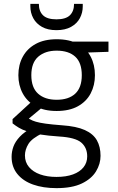

<svg xmlns="http://www.w3.org/2000/svg" viewBox="-20 -741 611 993"><path d="M272 232Q203 232 151 213.5Q99 195 69.5 158.5Q40 122 40 70Q40 43 49.5 17Q59 -9 82.5 -34Q106 -59 148 -82L202 -53Q145 -26 127 3.5Q109 33 109 63Q109 98 130 123Q151 148 187.5 161Q224 174 272 174Q322 174 357.5 161Q393 148 412 124Q431 100 431 68Q431 23 400.5 -3.5Q370 -30 286 -35Q227 -39 187.5 -45.5Q148 -52 121.5 -61Q95 -70 77.5 -80.5Q60 -91 45 -103V-125L143 -215L209 -194L103 -106L112 -138Q124 -131 135.5 -124Q147 -117 165.5 -111.5Q184 -106 216 -101.5Q248 -97 301 -93Q375 -88 418.5 -68.5Q462 -49 481 -15.5Q500 18 500 65Q500 107 476.5 145.5Q453 184 403 208Q353 232 272 232ZM273 -167Q208 -167 164 -191.5Q120 -216 97.5 -258Q75 -300 75 -352Q75 -406 98 -448Q121 -490 165 -514Q209 -538 273 -538Q339 -538 383 -514Q427 -490 449 -448Q471 -406 471 -352Q471 -300 449 -258Q427 -216 383 -191.5Q339 -167 273 -167ZM273 -225Q335 -225 369 -256.5Q403 -288 403 -352Q403 -417 369 -448Q335 -479 273 -479Q214 -479 178 -448Q142 -417 142 -352Q142 -288 177 -256.5Q212 -225 273 -225ZM362 -467 341 -526H541V-473ZM272 -585Q227 -585 197 -602Q167 -619 152 -647Q137 -675 137 -708V-721H181Q181 -683 202.5 -662Q224 -641 272 -641Q320 -641 341.5 -662Q363 -683 363 -721H408V-708Q408 -675 393 -647Q378 -619 347.5 -602Q317 -585 272 -585Z"/></svg>

Font: DM Sans 9pt Light
Style: Regular
Weight: 300
Version: Version 4.004;gftools[0.9.30]